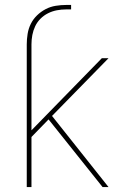

<svg xmlns="http://www.w3.org/2000/svg" viewBox="-20 -755 540 775"><path d="M88 0V-576Q88 -597 91.5 -618.5Q95 -640 104.5 -659Q114 -678 129.5 -693Q145 -708 164 -718Q183 -728 204.5 -731.5Q226 -735 247 -735H267V-717H247Q228 -717 209.5 -713.5Q191 -710 174 -701.5Q157 -693 143.5 -679.5Q130 -666 122 -649Q114 -632 110.5 -613.5Q107 -595 107 -576V-229L391 -520H418L190 -287L418 0H394L176 -273L107 -202V0Z"/></svg>

Font: Iosevka SS04 Thin
Style: Regular
Weight: 100
Monospace: yes
Designer: Belleve Invis
Foundry: Belleve Invis
Version: Version 19.0.0; ttfautohint (v1.8.4)